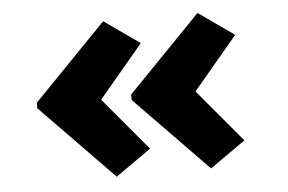

<svg xmlns="http://www.w3.org/2000/svg" viewBox="-41 -558 897 598"><g transform="rotate(-5 407.0 -259.0)"><path d="M596 -16 368 -250V-267L596 -502L707 -424L545 -231V-287L707 -94ZM301 -16 73 -250V-267L301 -502L412 -424L250 -231V-287L412 -94Z"/></g></svg>

Font: Lexend Mega ExtraBold
Style: Regular
Weight: 800
Designer: Bonnie Shaver-Troup, Thomas Jockin
Foundry: Lexend
Version: Version 1.007